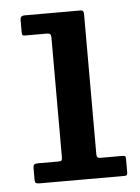

<svg xmlns="http://www.w3.org/2000/svg" viewBox="-44 -556 433 592"><g transform="rotate(-5 173.0 -260.0)"><path d="M119 -458H51.5Q44 -458 42.2 -460.2Q40.5 -462.5 40.5 -469.5V-507Q40.5 -520 53 -520H227.5Q237 -520 237 -509.5V-74Q237 -62 247.5 -62H315Q322.5 -62 324.8 -60.5Q327 -59 327 -51.5V-12.5Q327 -5 325.5 -2.5Q324 0 316.5 0H55.5Q47 0 43.8 -2Q40.5 -4 40.5 -12V-47Q40.5 -57 44 -59.5Q47.5 -62 56.5 -62H118.5Q127 -62 128.8 -64.8Q130.5 -67.5 130.5 -75.5V-446Q130.5 -458 119 -458Z"/></g></svg>

Font: Besley Medium
Style: Regular
Weight: 500
Designer: Owen Earl
Foundry: indestructible type*
Version: Version 2.001; ttfautohint (v1.8.3)